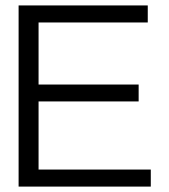

<svg xmlns="http://www.w3.org/2000/svg" viewBox="-20 -690 626 710"><path d="M537.6 0H48.8V-669.9H526.4V-606.9H122.6V-377.4H492.7V-314.9H122.6V-63H537.6Z"/></svg>

Font: SengBuhan
Style: Regular
Weight: 400
Designer: John M. Durdin
Foundry: Lao Script for Windows
Version: Version 1.400